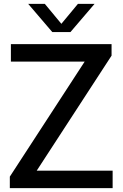

<svg xmlns="http://www.w3.org/2000/svg" viewBox="-20 -967 630 987"><path d="M30.5 0V-59L430 -673L434.5 -650.5H36V-740H553.5V-681L154 -67L150 -89.5H559V0ZM249 -802 125 -947H210.5L305.5 -832.5H285.5L380.5 -947H466L342 -802Z"/></svg>

Font: Encode Sans Condensed Thin Medium
Style: Regular
Weight: 500
Version: Version 3.002